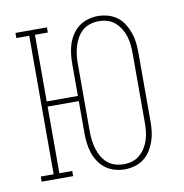

<svg xmlns="http://www.w3.org/2000/svg" viewBox="-66 -591 632 661"><g transform="rotate(-10 250.0 -260.0)"><path d="M318 8Q301 8 283.5 3Q266 -2 252 -12.5Q238 -23 228 -38Q218 -53 212.5 -70Q207 -87 205 -104.5Q203 -122 203 -140V-251H94V-18H139V0H29V-18H74V-502H29V-520H139V-502H94V-269H203V-380Q203 -398 205 -415.5Q207 -433 212.5 -450Q218 -467 228 -482Q238 -497 252 -507.5Q266 -518 283.5 -523Q301 -528 318 -528Q336 -528 353.5 -523Q371 -518 385 -507.5Q399 -497 408.5 -482Q418 -467 424 -450Q430 -433 432 -415.5Q434 -398 434 -380V-140Q434 -122 432 -104.5Q430 -87 424 -70Q418 -53 408.5 -38Q399 -23 385 -12.5Q371 -2 353.5 3Q336 8 318 8ZM318 -10Q334 -10 348.5 -14.5Q363 -19 374.5 -29Q386 -39 394 -52Q402 -65 406.5 -79.5Q411 -94 412.5 -109.5Q414 -125 414 -140V-380Q414 -395 412.5 -410.5Q411 -426 406.5 -440.5Q402 -455 394 -468Q386 -481 374.5 -491Q363 -501 348.5 -505.5Q334 -510 318 -510Q303 -510 288 -505.5Q273 -501 261.5 -491Q250 -481 242.5 -468Q235 -455 230.5 -440.5Q226 -426 224 -410.5Q222 -395 222 -380V-140Q222 -125 224 -109.5Q226 -94 230.5 -79.5Q235 -65 242.5 -52Q250 -39 261.5 -29Q273 -19 288 -14.5Q303 -10 318 -10Z"/></g></svg>

Font: Iosevka Curly Slab Thin
Style: Regular
Weight: 100
Monospace: yes
Designer: Belleve Invis
Foundry: Belleve Invis
Version: Version 22.1.2; ttfautohint (v1.8.4)